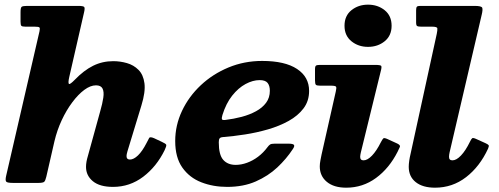

<svg xmlns="http://www.w3.org/2000/svg" viewBox="-20 -806 2200 846"><path d="M705.5 -144.5Q714 -162.5 712.5 -167.8Q711 -173 693 -181L659 -197Q640.5 -205 637 -197.5Q633.5 -190 625.5 -175.5Q607 -139.5 588 -121.2Q569 -103 552.5 -103Q537.5 -103 537.5 -118.5Q537.5 -125.5 541.5 -139L603 -341Q621.5 -401 616.5 -439Q611.5 -477 590.2 -498.2Q569 -519.5 539.2 -528Q509.5 -536.5 479 -536.5Q431 -536.5 390.2 -516.2Q349.5 -496 309.5 -454.5Q287.5 -432 283.5 -436.5Q279.5 -441 285 -466L350.5 -752Q355 -771 350.8 -775.5Q346.5 -780 324 -780H99.5Q80.5 -780 75.5 -776Q70.5 -772 70.5 -752.5V-710.5Q70.5 -696 74.2 -692.2Q78 -688.5 92 -688.5H133Q150.5 -688.5 153.8 -685Q157 -681.5 154 -668L7 -31Q2.5 -11 7.5 -5.5Q12.5 0 38.5 0H148Q169.5 0 174.8 -5Q180 -10 184 -27L220 -184Q231.5 -232.5 252 -276.5Q272.5 -320.5 298.5 -355.2Q324.5 -390 351.5 -410Q378.5 -430 403 -430Q424.5 -430 431.8 -415.8Q439 -401.5 435.2 -375.8Q431.5 -350 421.5 -315.5L366.5 -116Q363.5 -106.5 361.2 -94.2Q359 -82 359 -70.5Q359 -32.5 389.2 -7.5Q419.5 17.5 478 17.5Q552 17.5 611 -27.2Q670 -72 705.5 -144.5Z M752 -184.5Q752 -112 783.5 -67.5Q815 -23 867 -2.8Q919 17.5 981 17.5Q1052.5 17.5 1107 -6.5Q1161.5 -30.5 1201.8 -68.2Q1242 -106 1269.5 -148Q1279.5 -162 1275.2 -167.5Q1271 -173 1251 -173H1190.5Q1175.5 -173 1170 -169.2Q1164.5 -165.5 1159 -158Q1140.5 -133 1117.2 -115.5Q1094 -98 1068.5 -88.8Q1043 -79.5 1018.5 -79.5Q983.5 -79.5 963.8 -101.5Q944 -123.5 944 -179Q944 -191 947.5 -196Q951 -201 962.5 -202Q1007.5 -205.5 1059.2 -213.5Q1111 -221.5 1161 -236Q1211 -250.5 1252 -273.2Q1293 -296 1317.5 -328.5Q1342 -361 1342 -405.5Q1342 -467 1288.8 -502.2Q1235.5 -537.5 1135 -537.5Q1056.5 -537.5 987 -508.8Q917.5 -480 864.8 -430.5Q812 -381 782 -317.5Q752 -254 752 -184.5ZM973 -277.5Q960 -276 958 -280.5Q956 -285 960 -299Q976 -350.5 1003 -384.5Q1030 -418.5 1062 -435.8Q1094 -453 1124 -453Q1149 -453 1159 -440.8Q1169 -428.5 1169 -406Q1169 -375.5 1152.5 -353.2Q1136 -331 1108 -315.8Q1080 -300.5 1045 -291.2Q1010 -282 973 -277.5Z M1657.5 -491.5Q1663 -511.5 1659.5 -515.8Q1656 -520 1632.5 -520H1390Q1377 -520 1372.5 -517Q1368 -514 1368 -500.5V-452Q1368 -436.5 1371.8 -432.5Q1375.5 -428.5 1390.5 -428.5H1438Q1458 -428.5 1460.8 -423.8Q1463.5 -419 1459.5 -402.5L1397 -125.5Q1395 -115.5 1392 -100.2Q1389 -85 1389 -73Q1389 -30.5 1420 -4.8Q1451 21 1505.5 21Q1578.5 21 1636.8 -21.8Q1695 -64.5 1732 -137.5Q1739 -151 1742 -158.8Q1745 -166.5 1730.5 -173.5L1689 -192.5Q1673 -200 1669 -196.2Q1665 -192.5 1657.5 -178Q1639 -141 1619 -120.2Q1599 -99.5 1582 -99.5Q1567 -99.5 1567 -115Q1567 -119 1568 -124.5Q1569 -130 1570 -134.5ZM1498 -692.5Q1498 -649 1528.5 -624.2Q1559 -599.5 1601.5 -599.5Q1644.5 -599.5 1675 -624.2Q1705.5 -649 1705.5 -692.5Q1705.5 -736.5 1675 -761Q1644.5 -785.5 1601.5 -785.5Q1559 -785.5 1528.5 -761Q1498 -736.5 1498 -692.5Z M2102.5 -741Q2108 -763.5 2104.8 -771.8Q2101.5 -780 2071 -780H1831.5Q1820 -780 1816.8 -776.2Q1813.5 -772.5 1813.5 -760.5V-707.5Q1813.5 -694 1818 -691.2Q1822.5 -688.5 1836 -688.5H1883Q1906 -688.5 1907 -681.2Q1908 -674 1904.5 -657L1788.5 -125.5Q1785.5 -113.5 1783.2 -98Q1781 -82.5 1781 -71Q1781 -28 1811.8 -3.5Q1842.5 21 1897 21Q1973.5 21 2033.8 -25.5Q2094 -72 2130.5 -151Q2135.5 -162.5 2133 -166.2Q2130.5 -170 2119.5 -175L2078.5 -193.5Q2064.5 -200 2060.5 -196.8Q2056.5 -193.5 2050.5 -181Q2031.5 -142 2011.2 -120.8Q1991 -99.5 1973.5 -99.5Q1958.5 -99.5 1958.5 -115Q1958.5 -119 1959.2 -124.5Q1960 -130 1961 -134.5Z"/></svg>

Font: Besley ExtraBold
Style: Italic
Weight: 800
Italic angle: -13°
Designer: Owen Earl
Foundry: indestructible type*
Version: Version 2.001